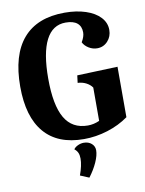

<svg xmlns="http://www.w3.org/2000/svg" viewBox="-96 -741 778 1027"><g transform="rotate(-10 293.0 -228.0)"><path d="M25 -325Q25 -497 101.5 -585.5Q178 -674 327 -674Q391 -674 441 -657.5Q491 -641 519 -611Q547 -581 547 -542Q547 -506 524 -481Q501 -456 467 -456Q443 -456 421.5 -469Q400 -482 390 -502Q407 -530 407 -553Q407 -586 386 -603.5Q365 -621 323 -621Q252 -621 216 -550.5Q180 -480 180 -342Q180 -197 220.5 -127.5Q261 -58 346 -58Q378 -58 409 -72V-253Q397 -270 376.5 -280.5Q356 -291 331 -292L336 -332L556 -340V-66Q506 -30 442 -10Q378 10 313 10Q171 10 98 -75.5Q25 -161 25 -325ZM276 109Q276 91 270.5 78Q265 65 252 55Q259 44 275 36.5Q291 29 307 29Q333 29 349.5 43.5Q366 58 366 80Q366 107 349.5 144Q333 181 305 218L257 198Q276 146 276 109Z"/></g></svg>

Font: Caladea
Style: Bold
Weight: 700
Designer: Carolina Giovagnoli and Andres Torresi
Foundry: Carolina Giovagnoli & Andres Torresi
Version: Version 1.001